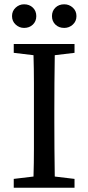

<svg xmlns="http://www.w3.org/2000/svg" viewBox="-20 -874 411 894"><path d="M92 -744Q70 -744 53 -759.5Q36 -775 36 -799Q36 -823 53 -838.5Q70 -854 92 -854Q117 -854 133 -838.5Q149 -823 149 -799Q149 -775 133 -759.5Q117 -744 92 -744ZM279 -744Q254 -744 238 -759.5Q222 -775 222 -799Q222 -823 238 -838.5Q254 -854 279 -854Q302 -854 319 -838.5Q336 -823 336 -799Q336 -775 319 -759.5Q302 -744 279 -744ZM44 -628V-669H327V-628L235 -617Q234 -554 233.5 -489Q233 -424 233 -359V-310Q233 -246 233.5 -181.5Q234 -117 235 -52L327 -41V0H44V-41L136 -52Q138 -115 138 -180Q138 -245 138 -310V-359Q138 -424 138 -488.5Q138 -553 136 -617Z"/></svg>

Font: Source Serif Pro
Style: Regular
Weight: 400
Designer: Frank Grießhammer
Foundry: Adobe Systems Incorporated
Version: Version 3.001;hotconv 1.0.111;makeotfexe 2.5.65597